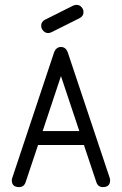

<svg xmlns="http://www.w3.org/2000/svg" viewBox="-20 -762 496 782"><path d="M320.1 -712.6Q320.1 -696 304 -688L189.9 -630.9Q182.9 -627.4 176 -627.4Q164.6 -627.4 156.1 -636.7Q147.7 -646 147.7 -657Q147.7 -674.1 164.1 -682.1L277.8 -739Q284.9 -742.2 291.7 -742.2Q303.7 -742.2 311.9 -733.2Q320.1 -724.1 320.1 -712.6ZM428.5 -27.6Q428.5 0 398.9 0Q379.2 0 372.6 -19.5L321.8 -171.4H135L84.2 -19.5Q77.6 0 57.6 0Q28.1 0 28.1 -27.6Q28.1 -32.2 30 -37.6L199.7 -546.9Q208 -570.6 228.3 -570.6Q248.8 -570.6 256.6 -546.9L426.8 -37.6Q428.5 -32.2 428.5 -27.6ZM303 -228.3 228.3 -452.1 153.8 -228.3Z"/></svg>

Font: EnergyBar
Style: Regular
Weight: 400
Italic angle: -10°
Version: 1.0 2000-03-28